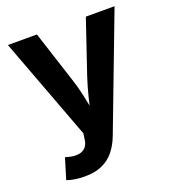

<svg xmlns="http://www.w3.org/2000/svg" viewBox="-136 -652 875 966"><g transform="rotate(-20 301.0 -169.0)"><path d="M58.6 193.3 92.1 82.8 110.1 87.6Q139.9 95.3 162.6 91.8Q185.4 88.4 199.3 73.3Q213.2 58.1 216.1 30.9L220.4 1.6L15.3 -545.9H170.8L262.5 -262.5Q279.5 -208.8 289.9 -155.2Q300.4 -101.6 313.8 -43.1H279.7Q293 -101.6 306.1 -155.6Q319.2 -209.6 336.7 -262.5L432.8 -545.9H586.5L354.7 64.4Q338.1 108.4 312.1 140.7Q286.2 173 247.6 190.5Q209.1 208 154.2 208Q125.2 208 99.7 203.8Q74.1 199.6 58.6 193.3Z"/></g></svg>

Font: Adwaita Sans
Style: Regular
Weight: 400
Designer: Rasmus Andersson
Foundry: rsms
Version: Version 4.001;git-9221beed3